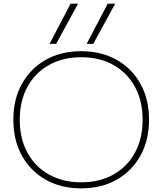

<svg xmlns="http://www.w3.org/2000/svg" viewBox="-20 -1020 888 1050"><path d="M490 -780H454L569 -1000H610ZM287 -780H251L366 -1000H407ZM424 10Q313 10 229.5 -37.5Q146 -85 99.5 -169.5Q53 -254 53 -365Q53 -477 99.5 -561Q146 -645 229.5 -692.5Q313 -740 424 -740Q535 -740 618.5 -692.5Q702 -645 748.5 -561Q795 -477 795 -365Q795 -254 748.5 -169.5Q702 -85 618.5 -37.5Q535 10 424 10ZM424 -23Q525 -23 600.5 -65.5Q676 -108 718 -185Q760 -262 760 -365Q760 -468 718 -545Q676 -622 600.5 -664.5Q525 -707 424 -707Q324 -707 248 -664.5Q172 -622 130 -545Q88 -468 88 -365Q88 -262 130 -185Q172 -108 248 -65.5Q324 -23 424 -23Z"/></svg>

Font: M PLUS 2 ExtraLight
Style: Regular
Weight: 250
Designer: Coji Morishita
Foundry: UNDERFOREST DESIGN
Version: Version 1.001